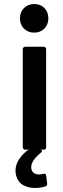

<svg xmlns="http://www.w3.org/2000/svg" viewBox="-20 -743 312 953"><path d="M105 -511H197Q202 -511 205.5 -507.5Q209 -504 209 -499V-12Q209 -7 205.5 -3.5Q202 0 197 0H105Q100 0 96.5 -3.5Q93 -7 93 -12V-499Q93 -504 96.5 -507.5Q100 -511 105 -511ZM79 -652Q79 -683 99 -703Q119 -723 150 -723Q181 -723 200.5 -703Q220 -683 220 -652Q220 -621 200 -601Q180 -581 150 -581Q119 -581 99 -601Q79 -621 79 -652ZM214 171Q214 178 206 182Q182 190 153 190Q120 190 94.5 175.5Q69 161 60 128Q57 116 57 104Q57 52 114 5Q120 0 129 0H178Q188 0 188 6Q188 11 183 15Q135 53 135 87Q135 105 146 114Q157 123 174 123Q183 123 194 120L199 119Q208 119 209 129L214 167Z"/></svg>

Font: Barlow SemiBold
Style: Regular
Weight: 600
Designer: Jeremy Tribby
Foundry: Tribby Type
Version: Version 1.422